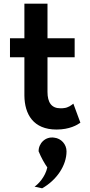

<svg xmlns="http://www.w3.org/2000/svg" viewBox="-20 -688 488 1039"><path d="M340 131C340 93 311 61 274 57C225 49 188 89 189 131C203 165 221 197 236 218C225 269 187 309 167 322C181 325 195 328 208 331C286 287 340 208 340 131ZM415 -24 377 -127C366 -119 350 -105 325 -103C320 -102 314 -102 307 -102C259 -102 237 -133 237 -191V-378H384V-481H237V-668H112V-481H34V-378H112V-171C113 -70 160 13 286 13C357 13 398 -12 415 -24Z"/></svg>

Font: Bluebird
Style: Regular
Weight: 400
Designer: Jasper
Foundry: Cannot Into Space Fonts
Version: Version 0.98